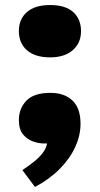

<svg xmlns="http://www.w3.org/2000/svg" viewBox="-20 -563 397 763"><path d="M119 180 69 113Q93 97 114.5 80Q136 63 150 44.5Q164 26 167 7H152Q134 7 111 -1Q88 -9 71.5 -29Q55 -49 55 -86Q55 -132 85 -163Q115 -194 180 -194Q236 -194 268 -163.5Q300 -133 300 -71Q300 -25 279 21Q258 67 217.5 108Q177 149 119 180ZM179 -335Q120 -335 87.5 -363Q55 -391 55 -440Q55 -487 87 -515Q119 -543 179 -543Q240 -543 271 -515Q302 -487 302 -439Q302 -392 269 -363.5Q236 -335 179 -335Z"/></svg>

Font: Literata Variable Black
Style: Regular
Weight: 900
Designer: Latin by Veronika Burian and Jose Scaglione. Greek by Irene Vlachou. Cyrillic by Vera Evstafieva.
Foundry: TypeTogether
Version: Version 3.021